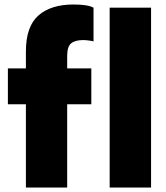

<svg xmlns="http://www.w3.org/2000/svg" viewBox="-20 -834 740 854"><path d="M278.8 -585V-529.8H386.2V-370.1H278.8V0H95.2V-370.1H15.1V-529.8H95.2V-605Q95.2 -715.8 150.6 -764.9Q206.1 -814 307.1 -814Q370.6 -814 396 -799.8V-649.9Q392.1 -651.4 376.7 -653.6Q361.3 -655.8 350.1 -655.8Q314.5 -655.8 296.6 -641.4Q278.8 -627 278.8 -585ZM467.8 0V-799.8H651.9V0Z"/></svg>

Font: Cooper Hewitt
Style: Heavy
Weight: 713
Designer: Village Type and Design LLC
Foundry: Cooper Hewitt Smithsonian Design Museum
Version: 1.000